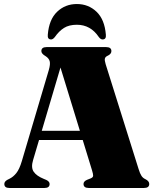

<svg xmlns="http://www.w3.org/2000/svg" viewBox="-20 -934 774 954"><path d="M226.5 -20Q226.5 0 201.5 0H26.5Q1.5 0 1.5 -20Q1.5 -32 16.5 -40.5L26.5 -45.5Q45.5 -54.5 61 -73.8Q76.5 -93 88.5 -133.5L222.5 -586Q231 -615.5 226.8 -630.2Q222.5 -645 206.5 -655Q185.5 -667 185.5 -680Q185.5 -700 211 -700H507.5Q533.5 -700 533.5 -680Q533.5 -665 513 -656Q503.5 -651.5 501.2 -643Q499 -634.5 505 -615L668.5 -94.5Q675.5 -71.5 683 -60.2Q690.5 -49 702 -44Q721.5 -34.5 721.5 -20Q721.5 0 695.5 0H421Q395 0 395 -20Q395 -33 412.5 -40.5L429 -47Q442.5 -52 442.8 -60.8Q443 -69.5 437 -88.5L391 -238.5H174L144.5 -139Q133 -101.5 147.5 -80.5Q162 -59.5 198 -45L210 -40Q226.5 -32 226.5 -20ZM187.5 -284H377L280.5 -598.5ZM362 -811Q323 -811 298 -795.2Q273 -779.5 252.5 -750Q243 -738 234 -738Q215 -738 217.5 -761.5Q223.5 -837 263.8 -875.5Q304 -914 362 -914Q419.5 -914 459.8 -875.5Q500 -837 506 -761.5Q508.5 -738 489.5 -738Q480 -738 471 -750Q430 -811 362 -811Z"/></svg>

Font: Fraunces 72pt Black
Style: Regular
Weight: 900
Version: Version 1.000;[0bf87f6ff]